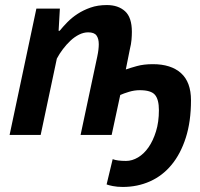

<svg xmlns="http://www.w3.org/2000/svg" viewBox="-20 -534 792 760"><path d="M422 0H299L365 -310Q371 -338 371 -359Q371 -381 362 -393.5Q353 -406 329 -406Q311 -406 293 -397Q275 -388 259 -373Q243 -358 229 -339.5Q215 -321 205 -302L141 0H18L124 -500H217L212 -412H216Q229 -428 246.5 -446Q264 -464 287 -479Q310 -494 338.5 -504Q367 -514 403 -514Q448 -514 475 -489.5Q502 -465 502 -408Q502 -393 500.5 -376Q499 -359 494 -339L478 -259Q495 -265 522 -272.5Q549 -280 585 -280Q657 -280 696.5 -244.5Q736 -209 736 -137Q736 -53 715.5 11Q695 75 659 118.5Q623 162 573.5 184Q524 206 466 206Q444 206 426.5 202.5Q409 199 402 196L426 96Q444 103 479 103Q503 103 526.5 89Q550 75 568 49Q586 23 597.5 -14Q609 -51 609 -98Q609 -140 593.5 -158.5Q578 -177 533 -177Q512 -177 490.5 -170.5Q469 -164 456 -158Z"/></svg>

Font: PT Sans
Style: Bold Italic
Weight: 700
Italic angle: -12°
Designer: A.Korolkova, O.Umpeleva, V.Yefimov
Foundry: ParaType Ltd
Version: Version 2.003W OFL